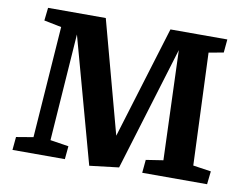

<svg xmlns="http://www.w3.org/2000/svg" viewBox="-78 -808 1162 924"><g transform="rotate(10 503.5 -346.0)"><path d="M740 -612 555 -6 412 11 244 -601 207 -78 297 -64 291 0H35L41 -64L124 -78L163 -623L78 -640L85 -703H367L515 -154L683 -703H961L955 -638L883 -625L905 -77L993 -64L986 0H669L675 -64L759 -77Z"/></g></svg>

Font: Literata 18pt
Style: Bold Italic
Weight: 700
Italic angle: -2°
Designer: Latin by Veronika Burian and Jose Scaglione. Greek by Irene Vlachou. Cyrillic by Vera Evstafieva
Foundry: TypeTogether
Version: Version 3.103;gftools[0.9.29]